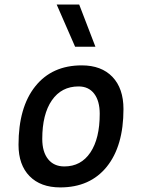

<svg xmlns="http://www.w3.org/2000/svg" viewBox="-20 -815 626 845"><path d="M245.1 9.8Q158.7 9.8 110.1 -39.8Q61.5 -89.4 61.5 -177.7Q61.5 -342.8 135.3 -435.1Q209 -527.3 339.8 -527.3Q426.3 -527.3 474.9 -476.6Q523.4 -425.8 523.4 -335Q523.4 -172.4 450 -81.3Q376.5 9.8 245.1 9.8ZM263.2 -82.5Q336.4 -82.5 377.7 -143.8Q418.9 -205.1 418.9 -314Q418.9 -370.6 394.5 -402.6Q370.1 -434.6 325.7 -434.6Q250.5 -434.6 208.3 -373.5Q166 -312.5 166 -203.6Q166 -146.5 191.7 -114.5Q217.3 -82.5 263.2 -82.5ZM310.5 -609.4 229.5 -794.9H328.6L399.9 -609.4Z"/></svg>

Font: Cascadia Mono
Style: Italic
Weight: 400
Italic angle: -10°
Monospace: yes
Designer: Aaron Bell
Foundry: Saja Typeworks
Version: Version 2404.023; ttfautohint (v1.8.4)